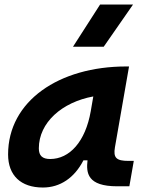

<svg xmlns="http://www.w3.org/2000/svg" viewBox="-20 -815 626 845"><path d="M168.9 10.3C244.6 10.3 307.6 -32.2 347.2 -109.4H365.2C358.9 -54.2 363.8 4.9 496.1 4.9H549.3L568.8 -106.9H545.4C491.7 -106.9 478 -120.6 485.8 -166.5L547.9 -522.5H535.6C239.3 -522.5 15.6 -370.1 15.6 -135.3C15.6 -43 71.3 10.3 168.9 10.3ZM200.7 -115.2C166.5 -115.2 150.9 -129.9 150.9 -162.1C150.9 -275.4 252.4 -365.2 390.6 -390.6L379.4 -325.7C356 -191.4 286.1 -115.2 200.7 -115.2ZM301.3 -609.4H436.5L565.4 -794.9H420.4Z"/></svg>

Font: Cascadia Mono NF
Style: Bold Italic
Weight: 700
Italic angle: -10°
Monospace: yes
Designer: Aaron Bell
Foundry: Saja Typeworks
Version: Version 2404.023